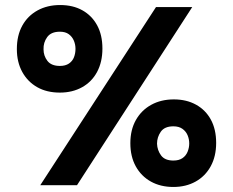

<svg xmlns="http://www.w3.org/2000/svg" viewBox="-20 -736 926 763"><path d="M140 0 600 -708H744L286 0ZM669 7Q618 7 579.5 -14.5Q541 -36 519.5 -75Q498 -114 498 -167Q498 -220 520 -259Q542 -298 581 -319.5Q620 -341 671 -341Q721 -341 759 -320Q797 -299 818 -260.5Q839 -222 839 -168Q839 -115 817.5 -75.5Q796 -36 757.5 -14.5Q719 7 669 7ZM669 -98Q691 -98 705 -107.5Q719 -117 725.5 -133Q732 -149 732 -166Q732 -183 725.5 -198.5Q719 -214 705 -224Q691 -234 669 -234Q634 -234 619 -212.5Q604 -191 604 -165Q605 -139 620 -118.5Q635 -98 669 -98ZM218 -368Q166 -368 128 -389.5Q90 -411 68.5 -450Q47 -489 47 -541Q47 -595 68.5 -634Q90 -673 129 -694.5Q168 -716 219 -716Q270 -716 307.5 -695Q345 -674 366 -635.5Q387 -597 387 -543Q387 -490 366 -450.5Q345 -411 306.5 -389.5Q268 -368 218 -368ZM218 -474Q240 -474 254 -483.5Q268 -493 274 -508.5Q280 -524 280 -542Q280 -559 273.5 -574.5Q267 -590 253.5 -600Q240 -610 218 -610Q183 -610 167.5 -588.5Q152 -567 153 -540Q153 -514 168.5 -494Q184 -474 218 -474Z"/></svg>

Font: Onest
Style: Bold
Weight: 700
Designer: Dmitri Voloshin, Andrey Kudryavtsev
Foundry: Dmitri Voloshin, Andrey Kudryavtsev
Version: Version 1.000;gftools[0.9.33]